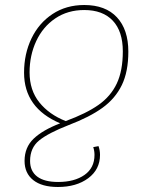

<svg xmlns="http://www.w3.org/2000/svg" viewBox="-20 -549 597 766"><path d="M100 93Q100 134 128.5 155.5Q157 177 212 177Q277 177 317 149Q357 121 357 69Q357 53 352 38L373 34Q379 51 379 69Q379 127 332 162Q285 197 211 197Q147 197 112.5 169.5Q78 142 78 93Q78 39 114 4.5Q150 -30 220 -57Q76 -118 76 -259Q76 -334 105.5 -395.5Q135 -457 189.5 -493Q244 -529 316 -529Q401 -529 446.5 -480Q492 -431 492 -343Q492 -263 466 -209.5Q440 -156 389 -119Q338 -82 254 -50Q172 -18 136 11.5Q100 41 100 93ZM242 -66Q324 -96 373 -130.5Q422 -165 446 -216Q470 -267 470 -344Q470 -424 430 -466.5Q390 -509 316 -509Q250 -509 200.5 -475.5Q151 -442 124.5 -385Q98 -328 98 -260Q98 -189 137 -140.5Q176 -92 242 -66Z"/></svg>

Font: FiraGO Thin
Style: Italic
Weight: 100
Italic angle: -8°
Designer: bBox Type GmbH
Foundry: bBox Type GmbH
Version: Version 1.001